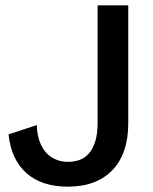

<svg xmlns="http://www.w3.org/2000/svg" viewBox="-20 -688 572 720"><path d="M234 12Q137 12 79.5 -38.5Q22 -89 12 -184L118 -219Q119 -176 134 -144.5Q149 -113 175.5 -97Q202 -81 234 -81Q256 -81 276 -87.5Q296 -94 311.5 -110.5Q327 -127 336.5 -155.5Q346 -184 346 -227V-668H461V-226Q461 -112 401.5 -50Q342 12 234 12Z"/></svg>

Font: Atkinson Hyperlegible Next Medium
Style: Regular
Weight: 500
Designer: Elliott Scott, Megan Eiswerth, Linus Boman, Theodore Petrosky, Letters from Sweden
Foundry: Applied Design Works, Letters from Sweden
Version: Version 2.001